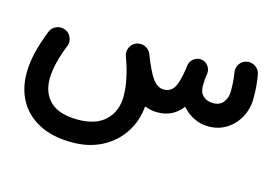

<svg xmlns="http://www.w3.org/2000/svg" viewBox="-80 -455 1292 902"><g transform="rotate(15 565.5 -4.0)"><path d="M34.7 25.4Q34.7 -21.5 47.1 -74Q59.6 -126.5 83.5 -186.5Q91.8 -208 113.3 -217Q134.8 -226.1 155.8 -217.8Q176.8 -209.5 186 -188.2Q195.3 -167 187 -146Q146.5 -46.4 146.5 25.4Q146.5 94.7 189.9 135.3Q233.4 175.8 323.2 175.8Q411.6 175.8 457.5 131.3Q503.4 86.9 503.4 12.7Q503.4 -25.4 493.4 -73.2Q483.4 -121.1 466.3 -165.5L465.3 -168.5Q457 -189.9 466.3 -211.4Q475.6 -232.9 496.6 -240.7Q506.3 -244.6 517.1 -244.1Q528.3 -244.1 538.6 -239.7Q560.5 -230 568.4 -209Q599.1 -129.4 622.6 -97.4Q646 -65.4 677.7 -65.4Q708.5 -65.4 725.6 -91.3Q742.7 -117.2 752.9 -187Q753.4 -194.3 754.9 -204.1Q755.9 -210.4 758.3 -215.8Q758.3 -215.8 758.3 -216.3Q758.8 -217.3 759.3 -218.3Q759.3 -218.3 759.3 -218.8Q759.8 -219.7 760.3 -220.7Q760.3 -220.7 760.7 -220.7Q768.1 -233.9 782 -241.5Q795.9 -249 812 -247.1Q832.5 -244.6 845.2 -227.5Q857.9 -210.4 855 -189.9Q854.5 -188 854.5 -186Q854 -181.6 853 -177.2Q851.6 -163.6 850.8 -152.6Q850.1 -141.6 850.1 -128.4Q850.1 -97.2 869.1 -80.3Q888.2 -63.5 917.5 -63.5Q949.2 -63.5 966.6 -85Q983.9 -106.4 983.9 -140.6Q983.9 -164.1 982.4 -185.3Q981 -206.5 977.1 -229Q973.1 -251.5 986.1 -270.3Q999 -289.1 1021.5 -293Q1043.9 -296.9 1063 -283.7Q1082 -270.5 1085.9 -248.5Q1091.3 -215.8 1093.3 -192.1Q1095.2 -168.5 1095.2 -133.8Q1095.2 -84 1073 -42.7Q1050.8 -1.5 1012.2 23.2Q973.6 47.9 924.3 47.9Q884.8 47.9 851.8 31Q818.8 14.2 795.4 -13.2Q750.5 45.9 675.8 45.9Q642.1 45.9 613.3 33.7Q606.9 106.9 569.3 163.8Q531.7 220.7 469 253.4Q406.2 286.1 324.2 286.1Q232.4 286.1 167.7 253.7Q103 221.2 68.8 162.6Q34.7 104 34.7 25.4Z"/></g></svg>

Font: Mikhak SemiBold
Style: Regular
Weight: 600
Designer: Amin Abedi
Version: Version 3.3